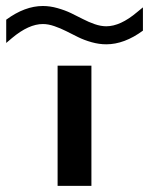

<svg xmlns="http://www.w3.org/2000/svg" viewBox="-70 -604 484 624"><path d="M-49.8 -540Q10.7 -584.5 69.3 -584.5Q92.8 -584.5 116.9 -577.6Q141.1 -570.8 160.9 -561.3Q180.7 -551.8 199.5 -542Q218.3 -532.2 238 -525.4Q257.8 -518.6 275.4 -518.6Q321.3 -518.6 375.5 -564.5L394.5 -580.1V-504.4Q334 -460 275.4 -460Q252 -460 227.8 -466.8Q203.6 -473.6 183.8 -483.4Q164.1 -493.2 145.3 -502.7Q126.5 -512.2 106.7 -519Q86.9 -525.9 69.3 -525.9Q23.4 -525.9 -30.8 -480.5L-49.8 -464.4ZM117.2 0V-390.6H227.1V0Z"/></svg>

Font: Squarish Sans CT
Style: Regular
Weight: 400
Version: Version 0.9